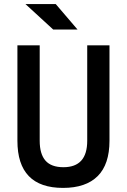

<svg xmlns="http://www.w3.org/2000/svg" viewBox="-20 -917 626 947"><path d="M291 9.8Q65.9 9.8 65.9 -222.7V-693.4H175.8V-222.7Q175.8 -157.7 204.1 -125Q232.4 -92.3 293 -92.3Q410.2 -92.3 410.2 -222.7V-693.4H520V-222.7Q520 -106.4 461.7 -48.3Q403.3 9.8 291 9.8ZM242.2 -771.5 105.5 -897H254.9L362.3 -771.5Z"/></svg>

Font: Cascadia Mono Medium
Style: Regular
Weight: 500
Monospace: yes
Designer: Aaron Bell
Foundry: Saja Typeworks
Version: Version 2407.024